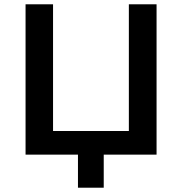

<svg xmlns="http://www.w3.org/2000/svg" viewBox="-20 -720 847 894"><path d="M709 -700H580V-110H227V-700H99V0H343V154H463V0H709Z"/></svg>

Font: Chess Sans SemiBold
Style: Regular
Weight: 600
Designer: Wolf Bōese
Foundry: Wolf Bōese
Version: Version 7.223;Glyphs 3.3 (3306)